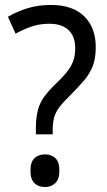

<svg xmlns="http://www.w3.org/2000/svg" viewBox="-20 -744 431 776"><path d="M125 -229Q125 -283 140 -319.5Q155 -356 197 -397Q230 -428 249 -451.5Q268 -475 276 -497.5Q284 -520 284 -549Q284 -597 257 -622.5Q230 -648 180 -648Q139 -648 106.5 -636.5Q74 -625 43 -608L12 -676Q49 -698 92 -711Q135 -724 186 -724Q273 -724 320 -678.5Q367 -633 367 -553Q367 -509 355 -477.5Q343 -446 319.5 -418.5Q296 -391 263 -358Q234 -330 219 -309.5Q204 -289 198.5 -268Q193 -247 193 -219V-201H125ZM103 -54Q103 -89 119 -104.5Q135 -120 162 -120Q187 -120 203.5 -105Q220 -90 220 -54Q220 -19 203 -3.5Q186 12 162 12Q135 12 119 -4Q103 -20 103 -54Z"/></svg>

Font: Noto Sans SemiCondensed
Style: Regular
Weight: 400
Width: 4
Designer: Monotype Design Team
Foundry: Monotype Imaging Inc.
Version: Version 2.013; ttfautohint (v1.8.4.7-5d5b)